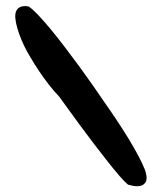

<svg xmlns="http://www.w3.org/2000/svg" viewBox="-20 -622 554 639"><path d="M406 -7.5Q395 -16.5 377.2 -37Q359.5 -57.5 337.5 -85.5Q315.5 -113.5 292 -144.2Q268.5 -175 246.5 -204.8Q224.5 -234.5 206.5 -259.8Q188.5 -285 177 -300.5Q159 -319 141.2 -342Q123.5 -365 108 -388.5Q92.5 -412 81.5 -431Q70 -449.5 60.5 -469.2Q51 -489 44 -508.5Q37 -528 33.5 -545Q30 -562 31 -574Q33 -590.5 44.5 -597.2Q56 -604 75 -600.5Q86 -594 104.8 -574.5Q123.5 -555 146.8 -527Q170 -499 195 -466.2Q220 -433.5 244.5 -400Q269 -366.5 290 -336.5Q311 -306.5 326 -284Q347 -254.5 367.8 -223.2Q388.5 -192 407.2 -161.5Q426 -131 440.2 -104Q454.5 -77 462.5 -56.5Q466.5 -44.5 467.5 -36Q468.5 -27.5 467 -21.5Q463.5 -11.5 455.8 -6.8Q448 -2 435.5 -2.2Q423 -2.5 406 -7.5Z"/></svg>

Font: Gluten Medium
Style: Regular
Weight: 500
Designer: Tyler Finck
Foundry: Etcetera Type Company
Version: Version 1.300